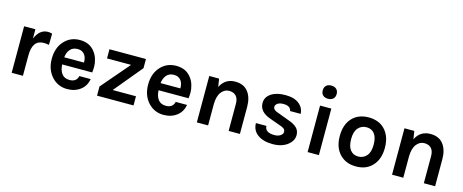

<svg xmlns="http://www.w3.org/2000/svg" viewBox="-40 -1320 4686 1942"><g transform="rotate(15 2303.0 -349.0)"><path d="M93 0V-487H211V-390Q255 -495 343 -495Q360 -495 386 -488L384 -370Q356 -376 329 -376Q211 -376 211 -213V0Z M448 -243Q448 -360 515 -431Q578 -499 676 -499Q777 -499 832 -428Q858 -396 870.5 -354Q883 -312 883 -277Q883 -242 879 -214H565Q567 -155 594 -118Q621 -81 676 -81Q749 -81 763 -145H882Q869 -72 815 -30Q758 14 676 14Q580 14 515 -56Q448 -129 448 -243ZM566 -289H773Q773 -368 722 -395Q704 -405 677 -405Q627 -405 599 -372.5Q571 -340 566 -289Z M987 0V-96L1239 -390H987V-486H1369V-390L1125 -96H1369V0Z M1457 -243Q1457 -360 1524 -431Q1587 -499 1685 -499Q1786 -499 1841 -428Q1867 -396 1879.5 -354Q1892 -312 1892 -277Q1892 -242 1888 -214H1574Q1576 -155 1603 -118Q1630 -81 1685 -81Q1758 -81 1772 -145H1891Q1878 -72 1824 -30Q1767 14 1685 14Q1589 14 1524 -56Q1457 -129 1457 -243ZM1575 -289H1782Q1782 -368 1731 -395Q1713 -405 1686 -405Q1636 -405 1608 -372.5Q1580 -340 1575 -289Z M2032 0V-486H2135L2148 -402Q2196 -499 2302 -499Q2392 -499 2437.5 -440Q2483 -381 2483 -284V0H2365V-284Q2365 -338 2339 -365.5Q2313 -393 2266 -393Q2219 -393 2185.5 -351Q2152 -309 2150 -225V0Z M2611 -148H2721Q2723 -79 2822 -79Q2860 -79 2884.5 -95.5Q2909 -112 2909 -134Q2909 -156 2894 -168Q2879 -180 2847 -190L2741 -228Q2623 -269 2623 -362Q2623 -424 2678.5 -461.5Q2734 -499 2827.5 -499Q2921 -499 2971.5 -458Q3022 -417 3024 -355H2913Q2911 -379 2890 -393Q2869 -407 2830 -407Q2791 -407 2769.5 -391.5Q2748 -376 2748 -356Q2748 -321 2807 -304L2922 -261Q2979 -242 3009.5 -212.5Q3040 -183 3040 -136Q3040 -76 2983 -32Q2924 14 2827 14Q2730 14 2671 -28.5Q2612 -71 2611 -148Z M3197 -592.5Q3178 -611 3178 -643Q3178 -675 3197 -693.5Q3216 -712 3250.5 -712Q3285 -712 3304.5 -693.5Q3324 -675 3324 -643Q3324 -611 3304.5 -592.5Q3285 -574 3250.5 -574Q3216 -574 3197 -592.5ZM3192 0V-487H3310V0Z M3464 -242Q3464 -367 3533 -436Q3596 -499 3701 -499Q3750 -499 3793 -483.5Q3836 -468 3867 -436Q3936 -366 3936 -242Q3936 -120 3867 -50Q3805 14 3701 14Q3597 14 3533 -50Q3464 -119 3464 -242ZM3617 -358.5Q3583 -320 3583 -243Q3583 -166 3613.5 -127.5Q3644 -89 3697 -89Q3750 -89 3784 -127.5Q3818 -166 3818 -243Q3818 -320 3788 -358.5Q3758 -397 3704.5 -397Q3651 -397 3617 -358.5Z M4076 0V-486H4179L4192 -402Q4240 -499 4346 -499Q4436 -499 4481.5 -440Q4527 -381 4527 -284V0H4409V-284Q4409 -338 4383 -365.5Q4357 -393 4310 -393Q4263 -393 4229.5 -351Q4196 -309 4194 -225V0Z"/></g></svg>

Font: Karmilla
Style: Bold
Weight: 700
Designer: Jonathan Pinhorn
Version: Version 1.000